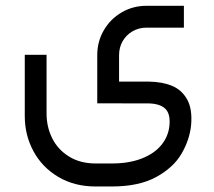

<svg xmlns="http://www.w3.org/2000/svg" viewBox="-20 -403 754 675"><path d="M503.1 -116.1H398.6V-209.3Q398.6 -236.4 411.2 -258.3Q423.9 -280.3 446 -293Q468.2 -305.8 494.9 -305.8H626.5V-382.6H494.9Q447.3 -382.6 407.6 -359.4Q367.9 -336.2 344.9 -296.5Q321.9 -256.8 321.9 -209.3V-39.7L501.7 -39.5Q542.7 -38.7 561.2 -20.6Q579.6 -2.6 575.7 38.2Q571.9 76.8 547.1 107Q522.2 137.3 477.7 154.5Q433.1 171.7 373.2 171.7H316.3Q262.3 171.7 223.1 147.6Q184 123.6 163.8 83.6Q143.7 43.6 143.7 -3.7V-210.4H67.1V5.4Q67.1 71.9 97.5 128.4Q128 185 184.7 218.8Q241.4 252.6 316.3 252.6H373.2Q468.1 252.6 528.9 219.5Q589.7 186.3 618.2 137.3Q646.8 88.3 651.9 36.4Q656.7 -20 637.9 -53.5Q619 -87.1 584.8 -101.2Q550.5 -115.4 503.1 -116.1Z"/></svg>

Font: Arad-VF Thin Dots1
Style: Regular
Weight: 100
Designer: Mohammad Darvishi
Version: Version 1.000;August 30, 2024;FontCreator 15.0.0.2992 64-bit